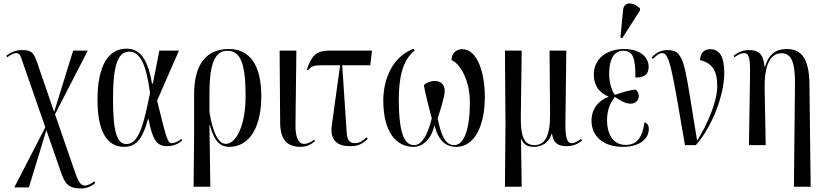

<svg xmlns="http://www.w3.org/2000/svg" viewBox="-20 -823 4680 1089"><path d="M444 246C472 246 507 230 520 214L515 205C502 218 477 229 461 229C434 229 422 203 398 132L292 -175L478 -536H395L287 -188L196 -453C172 -524 163 -539 103 -539C73 -539 43 -528 16 -507L21 -498C36 -510 58 -522 71 -522C92 -522 97 -505 105 -481L237 -101L61 240H144L243 -85L324 149C350 224 369 246 444 246Z M684 10C763 10 793 -54 819 -146H823C845 -31 868 6 928 6C969 6 995 -11 1014 -26L1009 -35C997 -25 972 -11 955 -11C930 -11 924 -38 871 -252L995 -536H884L847 -349H842C815 -512 759 -547 697 -547C595 -547 533 -451 533 -257C533 -65 594 10 684 10ZM698 -6C642 -6 621 -76 621 -266C621 -456 650 -530 713 -530C775 -530 809 -459 831 -296C798 -134 771 -6 698 -6Z M1078 236H1173L1168 -114H1170C1196 -16 1234 10 1280 10C1383 10 1462 -82 1462 -278C1462 -455 1397 -545 1277 -545C1148 -545 1081 -454 1081 -291V-66ZM1261 -7C1218 -7 1186 -73 1168 -188V-293C1168 -455 1196 -535 1270 -535C1345 -535 1373 -461 1373 -278C1373 -108 1318 -7 1261 -7Z M1684 10C1717 10 1744 -3 1767 -22L1762 -31C1746 -19 1726 -7 1705 -7C1668 -7 1655 -53 1656 -119L1661 -536H1566L1569 -125C1570 -30 1610 10 1684 10Z M1966 6C2006 6 2030 -2 2066 -36L2059 -44C2044 -29 2020 -11 1995 -11C1958 -11 1949 -32 1946 -76L1921 -453H2080L2090 -536H1848C1767 -536 1745 -499 1720 -427L1727 -424C1747 -450 1762 -453 1817 -453H1909L1862 -112C1850 -25 1895 6 1966 6Z M2326 10C2378 10 2427 -34 2444 -113C2465 -32 2502 10 2569 10C2668 10 2730 -104 2730 -274C2730 -407 2689 -544 2602 -544C2568 -544 2541 -521 2541 -482C2579 -469 2645 -384 2645 -242C2645 -74 2606 0 2557 0C2504 0 2482 -56 2462 -152C2476 -193 2495 -255 2501 -289C2509 -339 2484 -364 2444 -364C2430 -364 2401 -357 2384 -340C2394 -286 2410 -221 2429 -151C2403 -48 2369 0 2330 0C2281 0 2242 -45 2242 -260C2242 -369 2259 -480 2332 -536L2326 -546C2208 -504 2154 -375 2154 -254C2154 -74 2227 10 2326 10Z M2844 236H2939L2935 -34H2937C2950 -3 2972 10 3007 10C3053 10 3094 -13 3109 -65H3111C3117 -15 3142 6 3193 6C3226 6 3254 -3 3281 -26L3276 -35C3252 -17 3233 -11 3223 -11C3197 -11 3186 -39 3187 -128L3192 -536H3097L3100 -176C3101 -47 3068 0 3012 0C2951 0 2933 -50 2934 -160L2939 -536H2844L2847 -126Z M3509 -606 3610 -764V-776C3572 -810 3519 -818 3514 -766L3499 -610ZM3513 10C3607 10 3660 -35 3660 -92C3660 -111 3652 -124 3635 -129C3622 -28 3581 -1 3529 -1C3452 -1 3423 -71 3423 -139C3423 -215 3450 -249 3468 -273C3513 -242 3536 -235 3557 -235C3584 -235 3603 -254 3603 -277C3603 -299 3592 -311 3584 -315C3550 -311 3516 -302 3468 -285C3457 -293 3435 -347 3435 -401C3435 -499 3470 -535 3514 -535C3571 -535 3584 -495 3584 -383C3643 -383 3659 -407 3659 -445C3659 -488 3624 -545 3518 -545C3430 -545 3348 -497 3348 -399C3348 -336 3382 -295 3430 -276V-273C3380 -254 3335 -212 3335 -137C3335 -54 3398 10 3513 10Z M3865 0H3927C4020 -105 4088 -285 4088 -409C4088 -496 4065 -544 4008 -544C3973 -544 3951 -521 3951 -482C4010 -467 4048 -434 4048 -335C4048 -244 3992 -118 3934 -25C3862 -453 3868 -539 3768 -539C3731 -539 3703 -526 3676 -497L3683 -489C3707 -512 3721 -522 3735 -522C3778 -522 3791 -433 3865 0Z M4483 236H4578L4571 -349C4569 -486 4528 -545 4444 -545C4386 -545 4342 -522 4319 -444H4316C4311 -502 4295 -539 4228 -539C4198 -539 4171 -530 4141 -507L4146 -498C4167 -515 4188 -522 4200 -522C4229 -522 4236 -492 4234 -393L4228 0H4323L4317 -321C4315 -451 4347 -521 4413 -521C4469 -521 4490 -468 4489 -347Z"/></svg>

Font: Noto Serif Display ExtraCondensed
Style: Regular
Weight: 400
Width: 2
Designer: Monotype Design Team
Foundry: Monotype Imaging Inc.
Version: Version 2.009